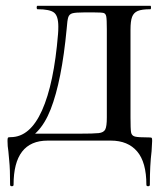

<svg xmlns="http://www.w3.org/2000/svg" viewBox="-20 -488 577 665"><path d="M9 36Q6 18 6 0Q6 -9 7.5 -11Q9 -13 17 -13Q84 -13 125.5 -105.5Q167 -198 181 -370Q182 -380 182 -396Q182 -433 167 -444.5Q152 -456 110 -456Q107 -456 107 -462Q107 -468 110 -468H501Q503 -468 503 -462Q503 -456 501 -456Q471 -456 457 -450Q443 -444 437.5 -429.5Q432 -415 432 -385V-81Q432 -41 434 -29.5Q436 -18 447.5 -15Q459 -12 496 -12Q504 -12 505.5 -10.5Q507 -9 507 0Q507 8 505 36Q499 84 499 152Q499 157 493 157Q487 157 487 152Q487 74 455 36.5Q423 -1 364 -1H145Q27 -1 27 152Q27 157 21 157Q15 157 15 152Q15 97 12 69Q9 41 9 36ZM68 -25H252Q305 -25 322 -27Q339 -29 344.5 -39.5Q350 -50 350 -81V-387Q350 -421 348 -431Q346 -441 339 -443Q332 -445 306 -445H271Q242 -445 231 -442Q220 -439 216.5 -428.5Q213 -418 211 -389Q194 -208 155.5 -109.5Q117 -11 43 6Z"/></svg>

Font: Cormorant Unicase SemiBold
Style: Regular
Weight: 600
Designer: Christian Thalmann (Catharsis Fonts)
Foundry: Catharsis Fonts
Version: Version 4.000